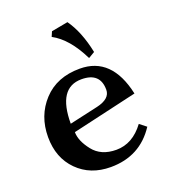

<svg xmlns="http://www.w3.org/2000/svg" viewBox="-132 -809 813 916"><g transform="rotate(-20 274.0 -350.5)"><path d="M274.4 9.8Q171.4 9.8 106.2 -55.7Q41 -121.1 41 -226.6Q41 -335 109.4 -408.7Q177.7 -482.4 294.4 -482.4Q456.1 -482.4 499.5 -281.7L169.4 -205.6Q169.4 -161.6 209.7 -110.1Q250 -58.6 327.1 -58.6Q410.2 -58.6 469.2 -138.2L502.9 -111.8Q423.3 9.8 274.4 9.8ZM164.6 -250 310.1 -282.7Q379.4 -298.8 379.4 -344.7Q379.4 -432.1 284.7 -432.1Q164.6 -432.1 164.6 -250ZM354 -514.6Q297.9 -629.4 220.7 -670.4L231.4 -695.3L315.4 -710.9Q363.8 -643.1 386.2 -533.7Z"/></g></svg>

Font: Kelvinch
Style: Bold
Weight: 700
Designer: Paul James Miller
Foundry: High-Logic / Made with FontCreator
Version: Version 3.501;March 28, 2021;FontCreator 13.0.0.2683 64-bit